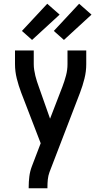

<svg xmlns="http://www.w3.org/2000/svg" viewBox="-20 -789 540 1024"><path d="M133 215V208Q133 180 136.5 152Q140 124 150 98L197 -25L93 -295Q79 -332 69.5 -370Q60 -408 60 -447V-520H160V-447Q160 -431 162.5 -415.5Q165 -400 168.5 -385Q172 -370 177 -355Q182 -340 187 -326L247 -156L313 -327Q324 -356 332 -386Q340 -416 340 -447V-520H440V-447Q440 -408 430.5 -370Q421 -332 407 -295L244 129Q237 148 235 168Q233 188 233 208V215ZM321 -576 267 -624 402 -769 468 -711ZM151 -576 97 -624 232 -769 298 -711Z"/></svg>

Font: Iosevka Term Curly Semibold
Style: Regular
Weight: 600
Designer: Belleve Invis
Foundry: Belleve Invis
Version: Version 32.3.0